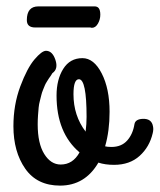

<svg xmlns="http://www.w3.org/2000/svg" viewBox="-20 -553 500 601"><path d="M401 -165Q404 -180 427 -181Q455 -182 459 -157Q461 -148 458 -136Q448 -93 417 -65Q386 -37 337 -37Q309 -37 288 -44Q246 28 168 28Q96 28 59 -25Q22 -78 22 -158Q22 -225 43.5 -282.5Q65 -340 88 -367Q111 -394 124 -394Q144 -394 153.5 -365.5Q163 -337 144 -324L139 -316Q134 -309 133 -307.5Q132 -306 127 -298Q122 -290 120.5 -286Q119 -282 115 -272.5Q111 -263 109.5 -256Q108 -249 105 -238Q102 -227 101 -216.5Q100 -206 99 -192Q98 -178 98 -164Q98 -104 118.5 -71Q139 -38 170 -38Q208 -38 229 -76Q157 -137 157 -254Q157 -304 178 -337.5Q199 -371 238 -371Q274 -371 298.5 -323Q323 -275 323 -203Q323 -143 309 -95Q316 -93 329 -93Q360 -93 378 -113Q396 -133 401 -165ZM210 -258Q210 -191 248 -141Q251 -165 251 -187Q251 -305 227 -305Q210 -305 210 -258ZM100 -533H272Q284 -534 289 -527.5Q294 -521 294 -507Q294 -492 286.5 -479Q279 -466 268 -466Q265 -466 263 -467H90Q64 -467 64 -490Q64 -533 100 -533Z"/></svg>

Font: Grand Hotel
Style: Regular
Weight: 400
Designer: Brian J. Bonislawsky & Jim Lyles for Astigmatic (AOETI)
Foundry: Astigmatic (AOETI)
Version: Version 001.000